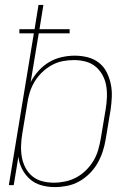

<svg xmlns="http://www.w3.org/2000/svg" viewBox="-20 -755 540 783"><path d="M203 8Q175 8 148.5 0.5Q122 -7 102.5 -24Q83 -41 70.5 -65Q58 -89 55 -116L36 0H16L118 -619H59V-636H121L137 -735H157L141 -636H264V-619H138L105 -420Q118 -445 137.5 -466.5Q157 -488 181 -502Q205 -516 232 -522Q259 -528 285 -528Q312 -528 337.5 -521.5Q363 -515 383 -499.5Q403 -484 414.5 -461.5Q426 -439 431.5 -413.5Q437 -388 436 -361Q435 -334 431 -307L411 -187Q407 -162 399 -137.5Q391 -113 378 -90Q365 -67 345.5 -47.5Q326 -28 302.5 -15Q279 -2 253.5 3Q228 8 203 8ZM200 -10Q223 -10 246.5 -15Q270 -20 291.5 -31.5Q313 -43 331 -61Q349 -79 361.5 -100Q374 -121 380.5 -144Q387 -167 391 -190L411 -310Q415 -334 416 -358.5Q417 -383 413 -406Q409 -429 398 -449Q387 -469 369.5 -483.5Q352 -498 329 -504Q306 -510 281 -510Q258 -510 235 -505.5Q212 -501 190.5 -489Q169 -477 151 -459.5Q133 -442 120.5 -421Q108 -400 101 -377Q94 -354 91 -331L71 -211Q67 -187 66 -162.5Q65 -138 69 -115Q73 -92 83.5 -71.5Q94 -51 111.5 -36.5Q129 -22 152 -16Q175 -10 200 -10Z"/></svg>

Font: Iosevka Term Curly Th Obl
Style: Regular
Weight: 100
Italic angle: -9°
Designer: Belleve Invis
Foundry: Belleve Invis
Version: Version 32.3.0